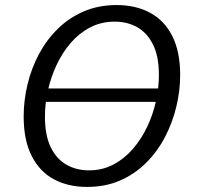

<svg xmlns="http://www.w3.org/2000/svg" viewBox="-20 -727 775 756"><path d="M132.1 -378.8H642.2L634.1 -325.9H124.1ZM322.6 9Q247.9 9 191.9 -21.2Q135.9 -51.3 104.6 -113.2Q73.2 -175 73.2 -268.4Q73.2 -331.7 88.4 -394.8Q103.5 -458 133.5 -514.2Q163.5 -570.4 207.9 -613.9Q252.2 -657.4 310.2 -682.2Q368.2 -707.1 439.3 -707.1Q514.7 -707.1 571 -676.7Q627.4 -646.4 658.4 -585Q689.4 -523.7 689.4 -431.3Q689.4 -369.4 674.2 -306.5Q659 -243.7 629.6 -187.2Q600.1 -130.7 555.7 -86.3Q511.4 -42 453.4 -16.5Q395.3 9 322.6 9ZM330 -56.2Q382.6 -56.2 425.9 -78.9Q469.2 -101.6 502.7 -140.1Q536.1 -178.6 559.3 -227.2Q582.4 -275.8 594 -328.6Q605.7 -381.4 605.7 -431.4Q605.7 -505 582.7 -551.2Q559.7 -597.5 520.6 -619.7Q481.5 -641.8 431.6 -641.8Q379 -641.8 335.5 -619.3Q292.1 -596.8 258.9 -558.5Q225.8 -520.1 203 -471.7Q180.2 -423.2 168.6 -370.6Q156.9 -317.9 156.9 -268Q156.9 -194.8 179.5 -147.8Q202.2 -100.9 241.6 -78.5Q281.1 -56.2 330 -56.2Z"/></svg>

Font: Bitter Thin
Style: Italic
Weight: 100
Italic angle: -9°
Designer: Sol Matas, and Bitter project Authors
Foundry: Sol Matas
Version: Version 2.002